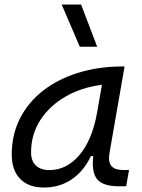

<svg xmlns="http://www.w3.org/2000/svg" viewBox="-20 -815 626 845"><path d="M173.3 10.3Q105.5 10.3 68.6 -27.8Q31.7 -65.9 31.7 -135.3Q31.7 -223.1 68.4 -294.7Q105 -366.2 170.9 -417Q236.8 -467.8 325.7 -495.1Q414.6 -522.5 519 -522.5H528.3L462.4 -145Q455.1 -105.5 469 -86.2Q482.9 -66.9 522.9 -66.9H547.9L535.2 4.9H504.4Q433.6 4.9 408 -25.6Q382.3 -56.2 390.6 -127.9H379.9Q348.6 -61.5 295.4 -25.6Q242.2 10.3 173.3 10.3ZM197.3 -66.4Q272.9 -66.4 329.3 -132.3Q385.7 -198.2 407.2 -319.3L428.7 -441.9Q337.4 -430.2 267.1 -389.2Q196.8 -348.1 156.7 -285.2Q116.7 -222.2 116.7 -144Q116.7 -106.9 137.9 -86.7Q159.2 -66.4 197.3 -66.4ZM331.1 -609.4 251.5 -794.9H336.9L407.7 -609.4Z"/></svg>

Font: Cascadia Mono PL SemiLight
Style: Italic
Weight: 350
Italic angle: -10°
Monospace: yes
Designer: Aaron Bell
Foundry: Saja Typeworks
Version: Version 2404.023; ttfautohint (v1.8.4)